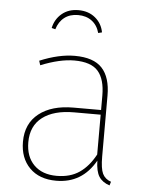

<svg xmlns="http://www.w3.org/2000/svg" viewBox="-53 -768 629 821"><g transform="rotate(5 262.0 -357.5)"><path d="M453 -6 448 10Q417 0 402.5 -22.5Q388 -45 387 -91Q330 10 219 10Q146 10 104.5 -32Q63 -74 63 -144Q63 -222 117.5 -265Q172 -308 266 -308H384V-370Q384 -440 354 -474.5Q324 -509 252 -509Q190 -509 108 -476L102 -495Q184 -529 252 -529Q333 -529 369.5 -489.5Q406 -450 406 -372V-110Q406 -59 416.5 -37Q427 -15 453 -6ZM384 -117V-288H270Q183 -288 134.5 -251Q86 -214 86 -144Q86 -82 121.5 -46.5Q157 -11 219 -11Q277 -11 316.5 -38Q356 -65 384 -117ZM359 -639 343 -635Q334 -668 310 -686Q286 -704 251 -704Q216 -704 192.5 -686Q169 -668 159 -635L143 -639Q151 -677 179.5 -701Q208 -725 251 -725Q294 -725 323 -701Q352 -677 359 -639Z"/></g></svg>

Font: Fira Sans Thin
Style: Regular
Weight: 100
Designer: bBox Type GmbH & Carrois Corporate GbR & Edenspiekermann AG
Foundry: bBox Type GmbH & Carrois Corporate GbR & Edenspiekermann AG
Version: Version 4.301